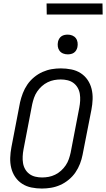

<svg xmlns="http://www.w3.org/2000/svg" viewBox="-20 -1077 613 1109"><path d="M222 12Q191 12 161.5 6Q132 0 108 -15.5Q84 -31 68 -54.5Q52 -78 45 -106.5Q38 -135 39 -165.5Q40 -196 46 -227L96 -487Q102 -513 112 -539Q122 -565 138 -588.5Q154 -612 177 -631Q200 -650 226 -661.5Q252 -673 278.5 -677.5Q305 -682 331 -682Q362 -682 392 -676Q422 -670 446 -654.5Q470 -639 486 -615.5Q502 -592 509 -563.5Q516 -535 515 -504.5Q514 -474 508 -443L457 -183Q452 -157 442 -131Q432 -105 416 -81.5Q400 -58 377 -39Q354 -20 328 -8.5Q302 3 275 7.5Q248 12 222 12ZM223 -52Q242 -52 261 -55.5Q280 -59 298.5 -68Q317 -77 332.5 -91Q348 -105 359.5 -122Q371 -139 377.5 -158Q384 -177 388 -195L438 -455Q442 -476 443 -496Q444 -516 441 -535Q438 -554 428.5 -570.5Q419 -587 404 -598Q389 -609 370 -613.5Q351 -618 331 -618Q312 -618 293 -614.5Q274 -611 255.5 -602Q237 -593 221.5 -579Q206 -565 194.5 -548Q183 -531 176.5 -512Q170 -493 166 -475L116 -215Q112 -194 111 -174Q110 -154 113 -135Q116 -116 125.5 -99.5Q135 -83 150 -72Q165 -61 184 -56.5Q203 -52 223 -52ZM371 -763Q357 -763 344.5 -768Q332 -773 324 -783.5Q316 -794 314 -808Q312 -822 315 -836Q317 -845 322 -853.5Q327 -862 335 -867.5Q343 -873 352.5 -875Q362 -877 371 -877Q385 -877 397.5 -872Q410 -867 418 -856.5Q426 -846 428 -832Q430 -818 427 -804Q425 -795 420 -786.5Q415 -778 407 -772.5Q399 -767 389.5 -765Q380 -763 371 -763ZM573 -993H250L249 -1057H572Z"/></svg>

Font: Lode Term
Style: Italic
Weight: 400
Italic angle: -11°
Monospace: yes
Designer: Belleve Invis
Foundry: Belleve Invis
Version: Version 29.2.0